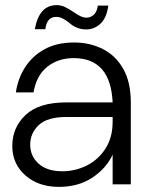

<svg xmlns="http://www.w3.org/2000/svg" viewBox="-20 -720 589 750"><path d="M210 10Q130 10 79 -35Q28 -80 28 -150Q28 -222 80 -271Q132 -320 239 -320H420Q412 -493 268 -493Q207 -493 164.5 -459Q122 -425 111 -359H42Q50 -414 78.5 -458Q107 -502 154.5 -528Q202 -554 270 -554Q331 -554 381.5 -528.5Q432 -503 461.5 -451Q491 -399 491 -319V0H420V-116Q395 -62 340.5 -26Q286 10 210 10ZM223 -51Q274 -51 319 -73.5Q364 -96 392 -139.5Q420 -183 420 -245V-263H239Q165 -263 131.5 -231.5Q98 -200 98 -155Q98 -110 131 -80.5Q164 -51 223 -51ZM316 -605Q279 -605 249 -632Q235 -643 223.5 -648.5Q212 -654 199 -654Q163 -654 157 -606H116Q133 -700 201 -700Q219 -700 235 -692Q251 -684 265 -674.5Q279 -665 292 -658Q305 -651 318 -651Q334 -651 346.5 -662.5Q359 -674 362 -698H403Q397 -651 373 -628Q349 -605 316 -605Z"/></svg>

Font: Ulagadi Sans Light
Style: Regular
Weight: 300
Designer: Ninad Kale (Devanagari), Jonny Pinhorn (Latin)
Foundry: Indian Type Foundry
Version: Version 3.01;March 29, 2020;FontCreator 12.0.0.2522 64-bit; 